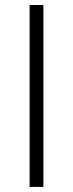

<svg xmlns="http://www.w3.org/2000/svg" viewBox="-20 -606 292 769"><path d="M98.6 142.6V-585.9H153.8V142.6Z"/></svg>

Font: Harmattan
Style: Regular
Weight: 400
Designer: George W. Nuss III and SIL International
Foundry: SIL International
Version: Version 4.000